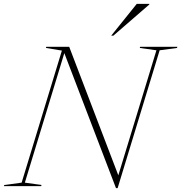

<svg xmlns="http://www.w3.org/2000/svg" viewBox="-63 -955 930 985"><path d="M756 -697 540.5 10H532L267 -682.5L64.5 -18L150 -6L148 0H-43L-41 -6L48 -18L254.5 -695.5L172.5 -709L174.5 -715H292L544 -55.5L739.5 -697L654 -709L656 -715H847L845 -709ZM507.5 -772 638.5 -935H703V-932L518.5 -772Z"/></svg>

Font: Newsreader 72pt ExtraLight
Style: Italic
Weight: 275
Italic angle: -17°
Designer: Hugues Gentile
Foundry: Production Type
Version: Version 1.003; ttfautohint (v1.8.3)